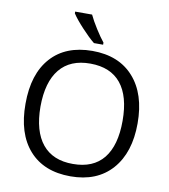

<svg xmlns="http://www.w3.org/2000/svg" viewBox="-99 -1015 977 1108"><g transform="rotate(10 389.5 -460.5)"><path d="M148.9 -356.9Q149.4 -212.9 210.9 -137.7Q272.5 -62.5 390.6 -63Q508.8 -63 569.3 -137.7Q629.9 -212.9 629.9 -357.4Q629.9 -502 569.3 -576.2Q508.8 -650.4 390.6 -650.9Q272.5 -651.4 210.9 -576.2Q149.4 -501 148.9 -356.9ZM388.7 9.8Q232.4 9.8 146.5 -86.9Q60.5 -183.6 61 -358.4Q61 -533.2 147 -628.9Q232.4 -724.6 388.7 -725.1Q544.9 -725.1 631.3 -627.4Q717.8 -530.3 717.8 -358.4Q717.8 -186.5 630.9 -88.4Q543.9 9.8 388.7 9.8ZM442.9 -771H389.2Q357.4 -796.4 314 -843.3Q270.5 -890.1 251 -920.9V-931.2H350.1Q365.7 -897.5 393.6 -853.5Q421.4 -809.6 442.9 -783.2Z"/></g></svg>

Font: OpenSans
Style: Regular
Weight: 400
Foundry: Ascender Corporation
Version: Version 1.10